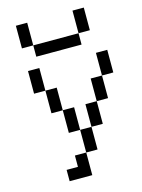

<svg xmlns="http://www.w3.org/2000/svg" viewBox="-129 -949 758 1024"><g transform="rotate(-15 250.0 -437.5)"><path d="M125 -750H62.5V-875H125ZM62.5 -625H125V-500H62.5ZM125 -62.5H187.5V-125H250V0H125ZM125 -500H187.5V-375H125ZM125 -750H375V-687.5H125ZM187.5 -375H250V-250H187.5ZM250 -250H312.5V-125H250ZM312.5 -375H375V-250H312.5ZM375 -500H437.5V-375H375ZM375 -875H437.5V-750H375ZM437.5 -625H500V-500H437.5Z"/></g></svg>

Font: 寒蝉点阵体 16px
Style: Regular
Weight: 400
Designer: Designed by Warren2060
Foundry: ChillType
Version: Version 1.000